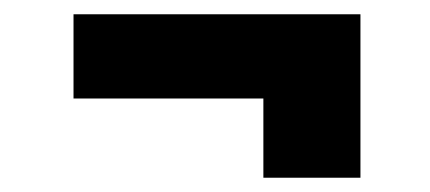

<svg xmlns="http://www.w3.org/2000/svg" viewBox="-20 -400 603 269"><path d="M349 -151H485V-380H83V-262H349Z"/></svg>

Font: Inconsolata SemiExpanded Black
Style: Regular
Weight: 900
Width: 6
Monospace: yes
Designer: Raph Levien, Cyreal, Brenton Simpson
Foundry: Raph Levien, Cyreal, Google
Version: Version 3.100